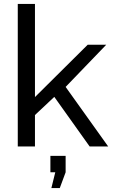

<svg xmlns="http://www.w3.org/2000/svg" viewBox="-20 -750 579 983"><path d="M439 0 258 -254 159 -161V0H71V-730H159V-253L429 -521H524L316 -305L534 0ZM243 213 263 132H238V48H316V132L286 213Z"/></svg>

Font: YasnoRaleway Medium
Style: Regular
Weight: 500
Designer: Matt McInerney, Pablo Impallari, Rodrigo Fuenzalida
Foundry: Matt McInerney, Pablo Impallari, Rodrigo Fuenzalida
Version: Version 4.026